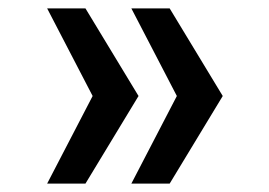

<svg xmlns="http://www.w3.org/2000/svg" viewBox="-20 -538 640 456"><path d="M309 -310 183 -518H92L200 -310L92 -102H183ZM509 -310 383 -518H292L400 -310L292 -102H383Z"/></svg>

Font: CommitMono
Style: 500Regular
Weight: 500
Monospace: yes
Designer: Eigil Nikolajsen
Foundry: Eigil Nikolajsen
Version: Version 1.143